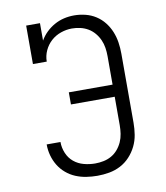

<svg xmlns="http://www.w3.org/2000/svg" viewBox="-84 -813 768 890"><g transform="rotate(-10 300.0 -367.5)"><path d="M303 8Q277 8 251 4Q225 0 201 -10Q177 -20 157 -37Q137 -54 123.5 -76Q110 -98 103 -123.5Q96 -149 96 -175V-176H161V-175Q161 -149 171.5 -123.5Q182 -98 202.5 -81Q223 -64 249.5 -57Q276 -50 303 -50Q322 -50 342 -54Q362 -58 379.5 -68Q397 -78 410 -93.5Q423 -109 431 -127Q439 -145 442 -165Q445 -185 445 -205V-339H239V-396H445V-530Q445 -550 442 -569.5Q439 -589 431 -607Q423 -625 410 -640.5Q397 -656 380 -666Q363 -676 343.5 -680.5Q324 -685 304 -685Q278 -685 252 -676Q226 -667 206 -649Q186 -631 174.5 -606Q163 -581 163 -554H98V-735H163V-653Q175 -674 192.5 -691Q210 -708 231.5 -720Q253 -732 276.5 -737.5Q300 -743 325 -743Q351 -743 377.5 -736.5Q404 -730 426.5 -715.5Q449 -701 465.5 -680Q482 -659 492 -634.5Q502 -610 506 -583.5Q510 -557 510 -530V-205Q510 -177 505.5 -149Q501 -121 488.5 -95.5Q476 -70 456.5 -49Q437 -28 412 -15Q387 -2 359 3Q331 8 303 8Z"/></g></svg>

Font: Iosevka Etoile Light
Style: Regular
Weight: 300
Designer: Belleve Invis
Foundry: Belleve Invis
Version: Version 25.0.1; ttfautohint (v1.8.4)